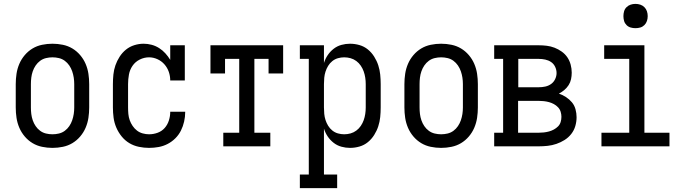

<svg xmlns="http://www.w3.org/2000/svg" viewBox="-20 -753 3540 988"><path d="M250 8Q223 8 196.5 2.5Q170 -3 147.5 -16.5Q125 -30 107.5 -50.5Q90 -71 79.5 -95.5Q69 -120 65 -146.5Q61 -173 61 -200V-320Q61 -347 65 -373.5Q69 -400 79.5 -424.5Q90 -449 107.5 -469.5Q125 -490 147.5 -503.5Q170 -517 196.5 -522.5Q223 -528 250 -528Q277 -528 303.5 -522.5Q330 -517 352.5 -503.5Q375 -490 392.5 -469.5Q410 -449 420.5 -424.5Q431 -400 435 -373.5Q439 -347 439 -320V-200Q439 -173 435 -146.5Q431 -120 420.5 -95.5Q410 -71 392.5 -50.5Q375 -30 352.5 -16.5Q330 -3 303.5 2.5Q277 8 250 8ZM250 -62Q267 -62 283.5 -66Q300 -70 313.5 -80Q327 -90 336.5 -104Q346 -118 351.5 -134Q357 -150 359.5 -166.5Q362 -183 362 -200V-320Q362 -337 359.5 -353.5Q357 -370 351.5 -386Q346 -402 336.5 -416Q327 -430 313.5 -440Q300 -450 283.5 -454Q267 -458 250 -458Q233 -458 216.5 -454Q200 -450 186.5 -440Q173 -430 163.5 -416Q154 -402 148.5 -386Q143 -370 141 -353.5Q139 -337 139 -320V-200Q139 -183 141 -166.5Q143 -150 148.5 -134Q154 -118 163.5 -104Q173 -90 186.5 -80Q200 -70 216.5 -66Q233 -62 250 -62Z M747 8Q721 8 694.5 2.5Q668 -3 645.5 -16.5Q623 -30 606 -51Q589 -72 578.5 -96.5Q568 -121 564.5 -147.5Q561 -174 561 -200V-320Q561 -345 563.5 -369.5Q566 -394 574 -417Q582 -440 595.5 -461Q609 -482 628 -497.5Q647 -513 671 -520.5Q695 -528 719 -528Q740 -528 760.5 -522.5Q781 -517 799 -505.5Q817 -494 831 -478.5Q845 -463 856 -445V-520H931V-339H856Q856 -362 848.5 -383.5Q841 -405 826 -422Q811 -439 790 -448.5Q769 -458 747 -458Q722 -458 699 -446.5Q676 -435 662 -414.5Q648 -394 643.5 -369.5Q639 -345 639 -320V-200Q639 -183 640.5 -166.5Q642 -150 647.5 -134.5Q653 -119 662.5 -105Q672 -91 685 -81Q698 -71 714.5 -66.5Q731 -62 747 -62Q770 -62 791.5 -70Q813 -78 827.5 -94.5Q842 -111 849 -133Q856 -155 856 -177V-178H933V-176Q933 -152 927.5 -127.5Q922 -103 911 -81Q900 -59 882.5 -41.5Q865 -24 843 -12.5Q821 -1 796.5 3.5Q772 8 747 8Z M1129 0V-70H1211V-450H1138V-375H1063V-520H1437V-375H1362V-450H1289V-70H1371V0Z M1523 215V145H1569V-450H1523V-520H1647V-429Q1654 -451 1666.5 -469.5Q1679 -488 1697 -502Q1715 -516 1737 -522Q1759 -528 1781 -528Q1806 -528 1830 -521Q1854 -514 1873 -498.5Q1892 -483 1905.5 -461.5Q1919 -440 1926.5 -417Q1934 -394 1936.5 -369.5Q1939 -345 1939 -320V-200Q1939 -175 1936.5 -150.5Q1934 -126 1926.5 -103Q1919 -80 1905.5 -58.5Q1892 -37 1873 -21.5Q1854 -6 1830 1Q1806 8 1781 8Q1759 8 1737 2Q1715 -4 1697 -18Q1679 -32 1666.5 -50.5Q1654 -69 1647 -91V145H1715V215ZM1751 -62Q1768 -62 1784 -66.5Q1800 -71 1813.5 -81Q1827 -91 1836.5 -105Q1846 -119 1851.5 -134.5Q1857 -150 1859.5 -166.5Q1862 -183 1862 -200V-320Q1862 -337 1859.5 -353.5Q1857 -370 1851.5 -385.5Q1846 -401 1836.5 -415Q1827 -429 1813.5 -439Q1800 -449 1784 -453.5Q1768 -458 1751 -458Q1735 -458 1719 -453.5Q1703 -449 1690 -438.5Q1677 -428 1668.5 -414Q1660 -400 1655 -384.5Q1650 -369 1648.5 -352.5Q1647 -336 1647 -320V-200Q1647 -184 1648.5 -167.5Q1650 -151 1655 -135.5Q1660 -120 1668.5 -106Q1677 -92 1690 -81.5Q1703 -71 1719 -66.5Q1735 -62 1751 -62Z M2250 8Q2223 8 2196.5 2.5Q2170 -3 2147.5 -16.5Q2125 -30 2107.5 -50.5Q2090 -71 2079.5 -95.5Q2069 -120 2065 -146.5Q2061 -173 2061 -200V-320Q2061 -347 2065 -373.5Q2069 -400 2079.5 -424.5Q2090 -449 2107.5 -469.5Q2125 -490 2147.5 -503.5Q2170 -517 2196.5 -522.5Q2223 -528 2250 -528Q2277 -528 2303.5 -522.5Q2330 -517 2352.5 -503.5Q2375 -490 2392.5 -469.5Q2410 -449 2420.5 -424.5Q2431 -400 2435 -373.5Q2439 -347 2439 -320V-200Q2439 -173 2435 -146.5Q2431 -120 2420.5 -95.5Q2410 -71 2392.5 -50.5Q2375 -30 2352.5 -16.5Q2330 -3 2303.5 2.5Q2277 8 2250 8ZM2250 -62Q2267 -62 2283.5 -66Q2300 -70 2313.5 -80Q2327 -90 2336.5 -104Q2346 -118 2351.5 -134Q2357 -150 2359.5 -166.5Q2362 -183 2362 -200V-320Q2362 -337 2359.5 -353.5Q2357 -370 2351.5 -386Q2346 -402 2336.5 -416Q2327 -430 2313.5 -440Q2300 -450 2283.5 -454Q2267 -458 2250 -458Q2233 -458 2216.5 -454Q2200 -450 2186.5 -440Q2173 -430 2163.5 -416Q2154 -402 2148.5 -386Q2143 -370 2141 -353.5Q2139 -337 2139 -320V-200Q2139 -183 2141 -166.5Q2143 -150 2148.5 -134Q2154 -118 2163.5 -104Q2173 -90 2186.5 -80Q2200 -70 2216.5 -66Q2233 -62 2250 -62Z M2523 0V-70H2569V-450H2523V-520H2752Q2773 -520 2793.5 -517.5Q2814 -515 2833.5 -507.5Q2853 -500 2870.5 -487.5Q2888 -475 2899.5 -458Q2911 -441 2916.5 -420.5Q2922 -400 2922 -379Q2922 -362 2918.5 -345.5Q2915 -329 2906 -315Q2897 -301 2884 -290Q2871 -279 2856 -271Q2875 -265 2892.5 -253.5Q2910 -242 2923 -226.5Q2936 -211 2941.5 -190.5Q2947 -170 2947 -150Q2947 -127 2940.5 -104.5Q2934 -82 2919.5 -63.5Q2905 -45 2885 -32.5Q2865 -20 2843 -12.5Q2821 -5 2798 -2.5Q2775 0 2752 0ZM2647 -304H2752Q2769 -304 2785.5 -307.5Q2802 -311 2815.5 -320.5Q2829 -330 2836.5 -345.5Q2844 -361 2844 -377Q2844 -394 2836.5 -409.5Q2829 -425 2815.5 -434Q2802 -443 2785.5 -446.5Q2769 -450 2752 -450H2647ZM2646 -70H2752Q2765 -70 2778.5 -71.5Q2792 -73 2805 -76.5Q2818 -80 2830 -86.5Q2842 -93 2851.5 -102.5Q2861 -112 2865 -125Q2869 -138 2869 -152Q2869 -165 2865 -178Q2861 -191 2851.5 -201Q2842 -211 2830 -217.5Q2818 -224 2805 -227.5Q2792 -231 2778.5 -232.5Q2765 -234 2752 -234H2646Z M3075 0V-70H3218V-450H3089V-520H3296V-70H3425V0ZM3250 -608Q3237 -608 3225 -611.5Q3213 -615 3204 -624Q3195 -633 3191.5 -645Q3188 -657 3188 -670Q3188 -683 3191.5 -695Q3195 -707 3204 -716Q3213 -725 3225 -729Q3237 -733 3250 -733Q3263 -733 3275 -729Q3287 -725 3296 -716Q3305 -707 3309 -695Q3313 -683 3313 -670Q3313 -657 3309 -645Q3305 -633 3296 -624Q3287 -615 3275 -611.5Q3263 -608 3250 -608Z"/></svg>

Font: Iosevka Curly Slab
Style: Regular
Weight: 400
Monospace: yes
Designer: Belleve Invis
Foundry: Belleve Invis
Version: Version 22.1.2; ttfautohint (v1.8.4)